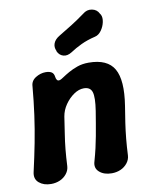

<svg xmlns="http://www.w3.org/2000/svg" viewBox="-86 -824 713 904"><g transform="rotate(-10 270.0 -372.0)"><path d="M78 -452Q79 -478 102 -492.5Q125 -507 150 -507Q168 -507 178.5 -500.5Q189 -494 191 -477Q192 -468 196.5 -462Q201 -456 211 -459Q217 -461 229.5 -469.5Q242 -478 260.5 -488.5Q279 -499 303 -507.5Q327 -516 357 -516Q447 -516 478.5 -461Q510 -406 491 -286Q484 -244 478.5 -206.5Q473 -169 469.5 -132.5Q466 -96 464 -54Q463 -34 450 -17.5Q437 -1 417.5 7.5Q398 16 375 16Q338 16 316 -3.5Q294 -23 304 -54Q313 -86 319.5 -114Q326 -142 331 -169.5Q336 -197 341 -226Q346 -255 351 -286Q361 -350 353 -375.5Q345 -401 314 -401Q290 -401 266 -384.5Q242 -368 224 -342Q206 -316 201 -286Q195 -244 189 -206.5Q183 -169 179.5 -132.5Q176 -96 174 -54Q173 -34 160 -17.5Q147 -1 127.5 7.5Q108 16 85 16Q50 16 28 -2.5Q6 -21 13 -53Q29 -123 41.5 -187.5Q54 -252 63 -317.5Q72 -383 78 -452ZM287 -578Q265 -564 246 -569.5Q227 -575 218 -595V-597Q209 -616 216 -634Q223 -652 245 -665Q277 -684 308 -703.5Q339 -723 372 -747Q392 -764 416 -759.5Q440 -755 450 -734L454 -728Q461 -714 456.5 -692.5Q452 -671 439 -653Q426 -635 408 -631Q370 -622 340.5 -608Q311 -594 287 -578Z"/></g></svg>

Font: Winky Sans SemiBold
Style: Italic
Weight: 600
Italic angle: -8.97852°
Designer: Simon Atzbach
Foundry: typofactur
Version: Version 1.205